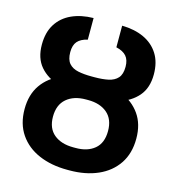

<svg xmlns="http://www.w3.org/2000/svg" viewBox="-110 -831 858 935"><g transform="rotate(15 318.5 -363.5)"><path d="M313.5 -446.3H324.7Q406.7 -446.3 468.5 -420.7Q530.3 -395 564.9 -345.7Q599.6 -296.4 599.6 -223.6Q599.6 -148.9 564.5 -96.7Q529.3 -44.4 467.3 -17.3Q405.3 9.8 324.7 9.8H313.5Q232.9 9.8 170.4 -17.1Q107.9 -43.9 72.3 -95.9Q36.6 -147.9 36.6 -222.7Q36.6 -295.4 71.3 -345.2Q106 -395 168.5 -420.7Q231 -446.3 313.5 -446.3ZM324.7 -344.7H313.5Q252.4 -344.7 216.1 -313.5Q179.7 -282.2 179.7 -222.7Q179.7 -163.6 216.3 -133.5Q252.9 -103.5 313.5 -103.5H324.7Q384.8 -103 420.9 -133.1Q457 -163.1 457 -223.6Q457 -283.2 420.9 -314Q384.8 -344.7 324.7 -344.7ZM310.5 -460H325.7Q365.2 -460 395 -466.3Q424.8 -472.7 441.7 -491.5Q458.5 -510.3 458.5 -547.9Q458.5 -582.5 441.9 -601.6Q425.3 -620.6 390.6 -628.4V-737.3Q453.6 -736.3 501 -714.4Q548.3 -692.4 574.7 -650.6Q601.1 -608.9 601.1 -547.4Q601.1 -479.5 565.4 -438Q529.8 -396.5 467.8 -377.4Q405.8 -358.4 325.7 -358.4H310.5Q231 -358.9 169.2 -377.7Q107.4 -396.5 72 -438Q36.6 -479.5 36.6 -547.4Q36.6 -609.4 63 -651.1Q89.4 -692.9 136.7 -714.6Q184.1 -736.3 246.6 -737.3V-628.4Q212.4 -620.6 196 -601.8Q179.7 -583 179.7 -547.9Q179.7 -510.3 196.3 -491.2Q212.9 -472.2 242.4 -466.1Q272 -460 310.5 -460Z"/></g></svg>

Font: Inter Cardless Display
Style: Bold
Weight: 700
Designer: Rasmus Andersson
Foundry: rsms
Version: Version 4.001;git-9221beed3